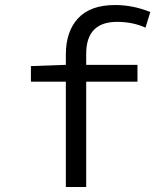

<svg xmlns="http://www.w3.org/2000/svg" viewBox="-20 -744 640 764"><path d="M242 0V-419H103V-481L242 -486V-527Q242 -619 291 -671.5Q340 -724 438 -724Q510 -724 578 -696L559 -634Q508 -657 446 -657Q323 -657 323 -530V-486H527V-419H323V0Z"/></svg>

Font: TypoPRO Source Code Pro
Style: Regular
Weight: 400
Monospace: yes
Designer: Paul D. Hunt, Teo Tuominen
Foundry: Adobe Systems Incorporated
Version: Version 2.010;PS 1.0;hotconv 1.0.84;makeotf.lib2.5.63406